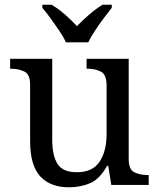

<svg xmlns="http://www.w3.org/2000/svg" viewBox="-20 -786 675 816"><path d="M273 10Q194 10 151 -36.5Q108 -83 108 -186V-426Q108 -470 83.5 -482Q59 -494 26 -494H23V-536H202V-191Q202 -126 224 -90Q246 -54 307 -54Q373 -54 403 -98.5Q433 -143 433 -216V-422Q433 -469 409 -481.5Q385 -494 351 -494H348V-536H527V-109Q527 -65 551.5 -53.5Q576 -42 609 -42H612V0H453L440 -81H435Q404 -25 363 -7.5Q322 10 273 10ZM260 -606Q250 -629 232 -655.5Q214 -682 195 -708Q176 -734 160 -753V-766H199Q228 -749 256.5 -724Q285 -699 307 -675Q330 -699 359 -724Q388 -749 416 -766H455V-753Q440 -734 420.5 -708Q401 -682 383.5 -655.5Q366 -629 355 -606Z"/></svg>

Font: NotoSerif-Regular
Style: Regular
Weight: 400
Designer: Monotype Design Team
Foundry: Monotype Imaging Inc.
Version: Version 2.007; ttfautohint (v1.8) -l 8 -r 50 -G 200 -x 14 -D